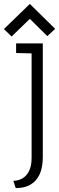

<svg xmlns="http://www.w3.org/2000/svg" viewBox="-42 -921 301 978"><path d="M239 -774 110 -901 -22 -773 17 -735 110 -825 199 -737ZM176 -122V-700H40V-651L119 -649V-117Q119 -76 106 -50Q93 -24 71.5 -12Q50 0 26 0L38 37Q77 37 103.5 24.5Q130 12 146.5 -10.5Q163 -33 169.5 -61.5Q176 -90 176 -122Z"/></svg>

Font: AdventPro_ExpandedRegular
Style: ExpandedRegular
Weight: 400
Width: 7
Designer: VivaRado, Andreas Kalpakidis
Foundry: VivaRado, Andreas Kalpakidis
Version: Version 3.000